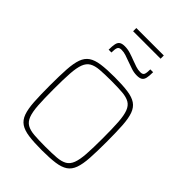

<svg xmlns="http://www.w3.org/2000/svg" viewBox="-291 -1169 1309 1309"><g transform="rotate(45 363.0 -514.5)"><path d="M363 8Q286 8 235.5 1Q185 -6 155.5 -26Q126 -46 112 -85Q98 -124 94 -187Q90 -250 90 -344Q90 -438 94 -501Q98 -564 112 -603Q126 -642 155.5 -662Q185 -682 235.5 -689Q286 -696 363 -696Q440 -696 490.5 -689Q541 -682 570.5 -662Q600 -642 614 -603Q628 -564 632 -501Q636 -438 636 -344Q636 -250 632 -187Q628 -124 614 -85Q600 -46 570.5 -26Q541 -6 490.5 1Q440 8 363 8ZM363 -26Q428 -26 471 -29.5Q514 -33 540 -48Q566 -63 579 -97Q592 -131 596 -190.5Q600 -250 600 -344Q600 -438 596 -497.5Q592 -557 579 -591Q566 -625 540 -640Q514 -655 471 -658.5Q428 -662 363 -662Q298 -662 255 -658.5Q212 -655 186 -640Q160 -625 147 -591Q134 -557 130 -497.5Q126 -438 126 -344Q126 -250 130 -190.5Q134 -131 147 -97Q160 -63 186 -48Q212 -33 255 -29.5Q298 -26 363 -26ZM201 -799Q201 -834 205.5 -855Q210 -876 223.5 -885Q237 -894 263 -894Q291 -894 318 -885.5Q345 -877 373 -866Q395 -858 416.5 -850.5Q438 -843 462 -843Q485 -843 491 -857Q497 -871 497 -905H524Q524 -870 519.5 -849Q515 -828 501.5 -819Q488 -810 462 -810Q432 -810 406.5 -819Q381 -828 352 -838Q330 -846 308.5 -853.5Q287 -861 263 -861Q241 -861 234.5 -847Q228 -833 228 -799ZM230 -1006V-1037H495V-1006Z"/></g></svg>

Font: Saira Thin Thin
Style: Regular
Weight: 250
Version: Version 1.101